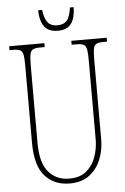

<svg xmlns="http://www.w3.org/2000/svg" viewBox="-60 -927 639 979"><g transform="rotate(-5 260.0 -437.0)"><path d="M256 10Q179 10 131 -42.5Q83 -95 83 -214V-609Q83 -646 79.5 -664Q76 -682 64 -688Q52 -694 27 -694H10V-714H190V-694H167Q143 -694 131 -688.5Q119 -683 115 -664Q111 -645 111 -606V-210Q111 -108 151 -61.5Q191 -15 257 -15Q313 -15 346 -43.5Q379 -72 393.5 -115Q408 -158 408 -202V-607Q408 -645 404.5 -663.5Q401 -682 389 -688Q377 -694 352 -694H328V-714H509V-694H492Q467 -694 455 -688Q443 -682 439.5 -663.5Q436 -645 436 -607V-200Q436 -145 416.5 -97Q397 -49 357.5 -19.5Q318 10 256 10ZM265 -771Q217 -771 195.5 -800Q174 -829 173 -884H193Q200 -836 216.5 -817.5Q233 -799 265 -799Q296 -799 312.5 -817Q329 -835 336 -884H355Q354 -829 333 -800Q312 -771 265 -771Z"/></g></svg>

Font: Noto Serif Tamil ExtraCondensed Thin
Style: Italic
Weight: 100
Width: 2
Italic angle: -12°
Designer: Indian Type Foundry, Tom Grace, and the Monotype Design Team
Foundry: Monotype Imaging Inc.
Version: Version 2.003; ttfautohint (v1.8.4.7-5d5b)